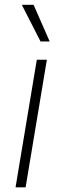

<svg xmlns="http://www.w3.org/2000/svg" viewBox="-20 -801 267 821"><path d="M46.5 0 137.4 -545.5H180.4L89.5 0ZM153.4 -623.6 73.2 -780.5H123.6L192.5 -623.6Z"/></svg>

Font: Inter P Extra Light
Style: Italic
Weight: 200
Italic angle: 9.39999°
Designer: Rasmus Andersson
Foundry: rsms
Version: Version 3.018;git-588b23468